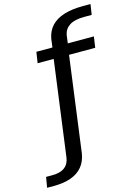

<svg xmlns="http://www.w3.org/2000/svg" viewBox="-245 -863 823 1148"><g transform="rotate(-15 166.5 -289.0)"><path d="M-101 207.5H-59Q2.5 207.5 47.2 191.5Q92 175.5 118.8 143Q145.5 110.5 153 62L231.5 -526.5H393.5L403.5 -594.5H242L248.5 -644.5Q255.5 -681.5 287 -701.8Q318.5 -722 377.5 -722H424L434 -786.5H385.5Q318.5 -786.5 269.5 -771.2Q220.5 -756 191.2 -724.8Q162 -693.5 153.5 -646L147 -594.5H47.5L37 -526.5H136.5L58 60.5Q53 101 25.8 122Q-1.5 143 -51.5 143H-90Z"/></g></svg>

Font: Anybody SemiCondensed
Style: Regular
Weight: 400
Width: 4
Version: Version 1.113;gftools[0.9.25]